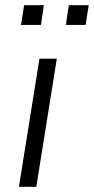

<svg xmlns="http://www.w3.org/2000/svg" viewBox="-20 -720 362 740"><path d="M53 0 132 -494H199L120 0ZM234 -624 245 -700H322L310 -624ZM61 -624 73 -700H149L138 -624Z"/></svg>

Font: Nunito Sans 7pt SemiCondensed Light
Style: Italic
Weight: 300
Width: 4
Italic angle: -9°
Designer: Vernon Adams
Foundry: Vernon Adams
Version: Version 3.101;gftools[0.9.27]